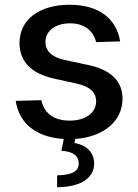

<svg xmlns="http://www.w3.org/2000/svg" viewBox="-20 -574 580 807"><path d="M384 -397 485 -400C469 -498 393 -554 273 -554C145 -554 62 -492 62 -393C62 -315 112 -264 210 -243L301 -223C357 -211 384 -186 384 -148C384 -99 339 -67 273 -67C208 -67 165 -97 154 -153L46 -150C60 -56 131 3 248 10L238 60C287 62 311 81 311 115C310 147 280 162 220 163V213C318 212 375 176 376 113C375 67 345 36 293 27L296 10C413 2 495 -63 495 -159C495 -233 446 -281 350 -301L252 -322C195 -334 171 -362 171 -398C171 -445 214 -476 275 -476C332 -476 372 -447 384 -397Z"/></svg>

Font: Wafeq Medium
Style: Regular
Weight: 500
Designer: Rasmus Andersson & Azza Alameddine
Foundry: Google & TypeTogether
Version: Version 3.000;January 28, 2025;FontCreator 15.0.0.3014 64-bi